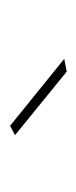

<svg xmlns="http://www.w3.org/2000/svg" viewBox="97 -876 155 390"><g transform="rotate(-90 175.0 -681.5)"><path d="M114 -739 250 -629 224 -624 95 -729Z"/></g></svg>

Font: Montserrat arm Thin
Style: Regular
Weight: 250
Designer: Julieta Ulanovsky
Foundry: Julieta Ulanovsky
Version: Version 6.000;PS 006.000;hotconv 1.0.88;makeotf.lib2.5.64775